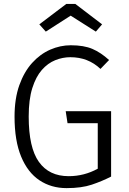

<svg xmlns="http://www.w3.org/2000/svg" viewBox="-20 -944 655 974"><path d="M317.9 10.3Q239.5 10.3 180 -29.5Q120.5 -69.2 87.2 -149.7Q53.8 -230.3 53.8 -352.3Q53.8 -443.6 77.9 -511.5Q102.1 -579.5 142.8 -624.6Q183.6 -669.7 234.6 -692.1Q285.6 -714.4 339 -714.4Q405.6 -714.4 448.7 -695.9Q491.8 -677.4 533.3 -639.5L489.7 -594.4Q427.2 -653.8 336.9 -653.8Q297.9 -653.8 260.3 -638.7Q222.6 -623.6 192.3 -589.2Q162.1 -554.9 143.8 -496.9Q125.6 -439 125.6 -352.8Q125.6 -194.9 177.4 -122.6Q229.2 -50.3 328.2 -50.3Q407.2 -50.3 475.9 -88.2V-319H322.6L313.3 -380H543.6V-48.2Q497.4 -24.6 445.6 -7.2Q393.8 10.3 317.9 10.3ZM362.1 -924.1 497.9 -820.5 466.2 -783.6 338.5 -864.6 212.3 -783.6 179.5 -820.5 316.4 -924.1Z"/></svg>

Font: Fira Code Light
Style: Regular
Weight: 300
Monospace: yes
Designer: Carrois Corporate, Edenspiekermann AG, Nikita Prokopov
Foundry: Carrois Corporate, Edenspiekermann AG, Nikita Prokopov
Version: Version 6.000; ttfautohint (v1.8.2) -l 8 -r 50 -G 200 -x 14 